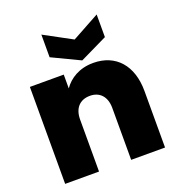

<svg xmlns="http://www.w3.org/2000/svg" viewBox="-143 -926 972 1044"><g transform="rotate(-20 343.0 -403.5)"><path d="M438 0H634V-327C634 -475 554 -566 423 -566C343 -566 285 -529 252 -481V-561H56V0H252V-301C252 -366 287 -404 346 -404C402 -404 438 -366 438 -301ZM373 -720 212 -807V-676L373 -599L532 -676V-807Z"/></g></svg>

Font: SVN-Poppins ExtraBold
Style: Regular
Weight: 800
Designer: Ninad Kale (Devanagari), Jonny Pinhorn (Latin)
Foundry: Indian Type Foundry
Version: Version 3.002 2017; ttfautohint (v1.8.3)